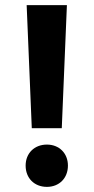

<svg xmlns="http://www.w3.org/2000/svg" viewBox="-20 -720 365 749"><path d="M84 -700 104 -220H221L241 -700ZM163 -156C114 -156 80 -122 80 -74C80 -25 114 9 163 9C211 9 245 -25 245 -74C245 -122 211 -156 163 -156Z"/></svg>

Font: Gully SemiBold
Style: Regular
Weight: 600
Designer: jaikishan Patel
Foundry: MagicType
Version: Version 1.000;Glyphs 3.2 (3242)